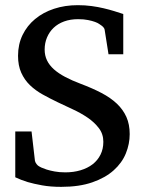

<svg xmlns="http://www.w3.org/2000/svg" viewBox="-20 -707 561 743"><path d="M481.9 -188Q481.9 -149.9 467 -113.3Q452.1 -76.7 419.9 -47.9Q387.7 -19 337.4 -1.5Q287.1 16.1 216.8 16.1Q175.8 16.1 143.3 10.3Q110.8 4.4 87.4 -2.4Q60.5 -10.7 39.1 -21V-198.2H102.1L115.2 -85Q116.2 -79.1 121.3 -72.3Q126.5 -65.4 131.8 -63L140.1 -58.6Q147.5 -55.2 160.2 -51Q172.9 -46.9 191.2 -43.5Q209.5 -40 232.9 -40Q264.6 -40 291.7 -48.1Q318.8 -56.2 338.4 -71.3Q357.9 -86.4 368.9 -108.4Q379.9 -130.4 379.9 -158.2Q379.9 -188.5 362.5 -211.2Q345.2 -233.9 319.1 -251.7Q293 -269.5 262.2 -283.7Q231.4 -297.9 204.1 -311Q173.3 -325.7 145.3 -341.3Q117.2 -356.9 95.9 -377.4Q74.7 -397.9 62.3 -425.5Q49.8 -453.1 49.8 -491.2Q49.8 -535.6 67.4 -571.8Q85 -607.9 116 -633.5Q147 -659.2 189.2 -673.1Q231.4 -687 280.8 -687Q309.1 -687 334.2 -683.6Q359.4 -680.2 381.1 -675Q402.8 -669.9 421.6 -664.1Q440.4 -658.2 457 -652.8V-497.1H399.9L384.8 -592.8Q383.8 -597.7 379.2 -602.5Q374.5 -607.4 370.1 -609.9Q369.1 -610.4 363.8 -614.3Q358.4 -618.2 347.9 -622.1Q337.4 -626 321 -629.4Q304.7 -632.8 282.2 -632.8Q252 -632.8 228 -624Q204.1 -615.2 187.5 -599.4Q170.9 -583.5 161.9 -562Q152.8 -540.5 152.8 -515.1Q152.8 -492.2 161.9 -473.4Q170.9 -454.6 188.7 -438.7Q206.5 -422.9 232.4 -409.2Q258.3 -395.5 292 -382.8Q337.4 -365.7 372.8 -347.2Q408.2 -328.6 432.4 -305.7Q456.5 -282.7 469.2 -254.2Q481.9 -225.6 481.9 -188Z"/></svg>

Font: Charis SIL CyrE
Style: Regular
Weight: 400
Foundry: SIL International
Version: Version 5.000